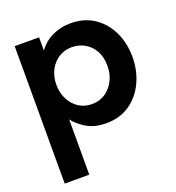

<svg xmlns="http://www.w3.org/2000/svg" viewBox="-132 -614 862 940"><g transform="rotate(-20 299.0 -144.0)"><path d="M45 220V-496H172V-427Q201 -467 244.5 -487.5Q288 -508 339 -508Q411 -508 462.5 -473Q514 -438 541.5 -379.5Q569 -321 569 -250Q569 -179 541 -119Q513 -59 461.5 -23.5Q410 12 339 12Q276 12 234.5 -14Q193 -40 173 -68V220ZM305 -100Q345 -100 375 -120.5Q405 -141 422 -175Q439 -209 439 -250Q439 -297 420.5 -329.5Q402 -362 371.5 -379Q341 -396 305 -396Q267 -396 237 -377Q207 -358 189.5 -324.5Q172 -291 172 -248Q172 -207 189 -173Q206 -139 236 -119.5Q266 -100 305 -100Z"/></g></svg>

Font: Rethink Sans
Style: Bold
Weight: 700
Designer: The Rethink Sans project authors (Hans Thiessen). DM Sans designed by Colophon Foundry.
Foundry: Rethink Communications LLC
Version: Version 1.001